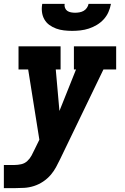

<svg xmlns="http://www.w3.org/2000/svg" viewBox="-29 -770 649 995"><path d="M-9 205V85H46Q63 85 81 81Q99 77 112.5 64.5Q126 52 134.5 36Q143 20 151 3L175 -46L117 -410H67V-530H285V-410H260L279 -195L365 -410H354V-530H573V-410H507L282 56Q272 77 261 97Q250 117 235 135Q217 156 194.5 171Q172 186 147 194Q122 202 96.5 203.5Q71 205 46 205ZM345 -610Q324 -610 302.5 -612.5Q281 -615 262 -622Q243 -629 227 -640.5Q211 -652 201 -669.5Q191 -687 188.5 -708Q186 -729 190 -750H306Q304 -739 308 -729Q312 -719 320 -713.5Q328 -708 339 -706Q350 -704 360 -704Q371 -704 382.5 -706Q394 -708 404 -713.5Q414 -719 421 -729Q428 -739 430 -750H546Q542 -728 533 -707.5Q524 -687 508.5 -670Q493 -653 473 -641Q453 -629 431.5 -622Q410 -615 388 -612.5Q366 -610 345 -610Z"/></svg>

Font: Iosevka Slab HvExObl
Style: Regular
Weight: 900
Width: 7
Italic angle: -9°
Monospace: yes
Designer: Belleve Invis
Foundry: Belleve Invis
Version: Version 11.1.1; ttfautohint (v1.8.3)